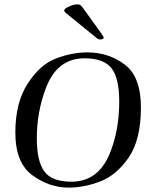

<svg xmlns="http://www.w3.org/2000/svg" viewBox="-20 -846 689 876"><path d="M50 -242Q50 -377 106 -464Q162 -551 235 -579Q308 -607 379 -607Q475 -607 549 -551.5Q623 -496 623 -356Q623 -209 567.5 -128Q512 -47 438 -18.5Q364 10 293 10Q205 10 127.5 -46.5Q50 -103 50 -242ZM478 -139Q524 -247 524 -383Q524 -490 488.5 -535Q453 -580 366 -580Q240 -580 189 -443Q148 -335 148 -215Q148 -110 182.5 -63.5Q217 -17 306 -17Q425 -17 478 -139ZM418 -675 279 -788Q273 -794 273 -799Q273 -806 294 -816Q315 -826 333 -826Q342 -826 346.5 -823Q351 -820 362 -805L444 -691Q453 -678 453 -674Q453 -666 436 -666Q427 -666 418 -675Z"/></svg>

Font: Unna
Style: Italic
Weight: 400
Italic angle: -8.05°
Designer: Jorge de Buen Unna
Foundry: Omnibus-Type
Version: Version 2.008